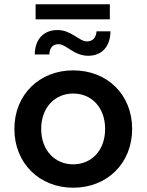

<svg xmlns="http://www.w3.org/2000/svg" viewBox="-20 -868 683 895"><path d="M321 7C480 7 596 -107 596 -267C596 -427 480 -540 321 -540C164 -540 47 -427 47 -267C47 -107 164 7 321 7ZM321 -102C237 -102 172 -166 172 -267C172 -368 237 -432 321 -432C406 -432 470 -368 470 -267C470 -166 406 -102 321 -102ZM391 -608C455 -608 494 -651 495 -722H430C428 -694 414 -675 385 -675C349 -675 313 -728 248 -728C184 -728 143 -686 142 -614H210C211 -644 225 -662 253 -662C289 -662 324 -608 391 -608ZM146 -778H492V-848H146Z"/></svg>

Font: Chess Sans SemiBold
Style: Regular
Weight: 600
Designer: Wolf Bōese
Foundry: Wolf Bōese
Version: Version 7.223;Glyphs 3.3 (3306)